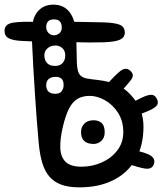

<svg xmlns="http://www.w3.org/2000/svg" viewBox="-34 -793 706 827"><path d="M237 -248Q224 -193.5 225.8 -154.8Q227.5 -116 249 -95.5Q270.5 -75 317 -75Q363.5 -75 404.8 -93.5Q446 -112 471.5 -145.5Q497 -179 497 -224Q497 -272 474.5 -307Q452 -342 418.5 -361Q385 -380 352.5 -380Q321 -380 299.5 -367Q278 -354 263.2 -325Q248.5 -296 237 -248ZM103 -630Q99.5 -705.5 125 -739.2Q150.5 -773 196 -773Q239.5 -773 264.5 -742.2Q289.5 -711.5 293 -651Q294.5 -626.5 295.2 -604Q296 -581.5 296.2 -561.2Q296.5 -541 297 -523Q298 -503 301.2 -489.5Q304.5 -476 312.5 -468Q322.5 -458 340.8 -454.8Q359 -451.5 383.2 -449Q407.5 -446.5 434.5 -440Q461.5 -433.5 489 -417.5Q516.5 -401.5 541 -370.5Q561.5 -345.5 572.8 -314.5Q584 -283.5 584 -247.5Q584 -165 550 -106.5Q516 -48 454 -17Q392 14 308 14Q261 14 229.5 2.2Q198 -9.5 178.2 -33Q158.5 -56.5 148 -91.8Q137.5 -127 133 -174Q128.5 -222.5 124.5 -274.8Q120.5 -327 116.8 -384Q113 -441 109.5 -502.2Q106 -563.5 103 -630ZM515 -280 498 -332Q548.5 -359 577.5 -372.8Q606.5 -386.5 621.2 -384.5Q636 -382.5 644 -362Q649.5 -346.5 639 -335.8Q628.5 -325 598.5 -312.5Q568.5 -300 515 -280ZM511 -313 464 -325Q466.5 -338.5 470.5 -346.2Q474.5 -354 481.8 -355.5Q489 -357 501 -352Q517 -345.5 517 -336Q517 -326.5 511 -313ZM504 -92 528 -150Q597 -136 617 -121.5Q637 -107 628 -84Q620 -64 594.2 -66.5Q568.5 -69 504 -92ZM369 -173Q342.5 -173 328.8 -185.8Q315 -198.5 315 -224Q315 -246 329.2 -260.5Q343.5 -275 369 -275Q391 -275 404 -263Q417 -251 417 -223Q417 -199.5 402.5 -186.2Q388 -173 369 -173ZM165 -425.5Q165 -408.5 174.5 -398.8Q184 -389 205.5 -389Q223 -389 231.5 -400.2Q240 -411.5 240 -427Q240 -445.5 231.2 -453.8Q222.5 -462 206.5 -462Q186.5 -462 175.8 -452.8Q165 -443.5 165 -425.5ZM199 -709.5Q179.5 -709.5 172.2 -699.8Q165 -690 165 -677Q165 -661.5 174.8 -651.2Q184.5 -641 198.5 -641Q211 -641 221.5 -649.5Q232 -658 232 -674Q232 -691 224.2 -700.2Q216.5 -709.5 199 -709.5ZM205.5 -597Q183.5 -597 170.2 -584.5Q157 -572 157 -555.5Q157 -534 168.5 -521.5Q180 -509 204 -509Q224 -509 235.5 -521.2Q247 -533.5 247 -554Q247 -575 234.2 -586Q221.5 -597 205.5 -597ZM552 -205 545 -253Q554.5 -253 560.8 -251Q567 -249 570 -243.2Q573 -237.5 573 -226Q573 -219 571 -214.2Q569 -209.5 564.2 -207.2Q559.5 -205 552 -205ZM136 -698 141 -613Q93.5 -615 58.5 -616.8Q23.5 -618.5 4.5 -627.8Q-14.5 -637 -14.5 -660.5Q-14.5 -689 21.2 -695.2Q57 -701.5 136 -698ZM271 -611.5 268 -699.5Q357 -698 408.2 -696.8Q459.5 -695.5 481.5 -686.5Q503.5 -677.5 503.5 -652.5Q503.5 -632 483 -622.2Q462.5 -612.5 412 -610.8Q361.5 -609 271 -611.5ZM469 -380 419 -421Q463.5 -471.5 485.2 -487.8Q507 -504 525 -490Q547.5 -473 531.2 -450.2Q515 -427.5 469 -380Z"/></svg>

Font: Kablammo
Style: Regular
Weight: 400
Designer: Travis Kochel, Lizy Gershenzon, Daria Petrova, Ethan Cohen
Foundry: Vectro Type Foundry
Version: Version 1.002